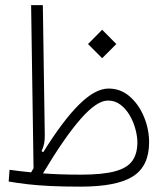

<svg xmlns="http://www.w3.org/2000/svg" viewBox="-20 -713 626 735"><path d="M288.1 1.5Q220.2 1.5 171.4 -1Q122.6 -3.4 85 -7.8Q47.4 -12.2 13.2 -18.1L16.6 -63Q36.1 -60.5 56.4 -57.9Q76.7 -55.2 99.1 -53.2Q103.5 -61 108.4 -68.8L99.1 -693.4H144L151.4 -197.3Q151.9 -179.2 149.2 -164.8Q146.5 -150.4 139.2 -134.3L145.5 -130.4Q221.2 -252 283 -313Q344.7 -374 395.5 -374Q441.9 -374 476.8 -343.5Q511.7 -313 531.2 -265.6Q550.8 -218.3 550.8 -168Q550.8 -77.6 489.3 -38.1Q427.7 1.5 288.1 1.5ZM144.5 -49.3Q175.3 -46.9 210.9 -45.7Q246.6 -44.4 289.6 -44.4Q371.6 -44.4 418.9 -56.9Q466.3 -69.3 486.1 -96.7Q505.9 -124 505.9 -168Q505.9 -190.9 498.5 -218.5Q491.2 -246.1 476.8 -271Q462.4 -295.9 441.4 -312Q420.4 -328.1 393.1 -328.1Q350.6 -328.1 288.8 -257.8Q227.1 -187.5 144.5 -49.3ZM371.1 -490.2 316.9 -544.4 371.1 -599.1 425.3 -544.4Z"/></svg>

Font: Cascadia Code NF ExtraLight
Style: Regular
Weight: 200
Monospace: yes
Designer: Aaron Bell
Foundry: Saja Typeworks
Version: Version 2404.023; ttfautohint (v1.8.4)